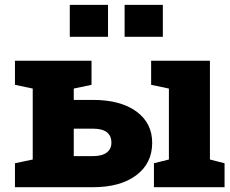

<svg xmlns="http://www.w3.org/2000/svg" viewBox="-20 -782 959 802"><path d="M288.1 -129.9H367.7Q406.2 -129.9 425.8 -144.8Q445.3 -159.7 445.3 -186Q445.3 -214.8 426.3 -229.7Q407.2 -244.6 367.7 -244.6H288.1ZM623 0V-100.1L685.5 -115.7V-412.1L611.3 -427.7V-528.3H856.9V-115.7L918 -100.1V0ZM367.7 -364.7Q483.4 -364.7 549.6 -316.4Q615.7 -268.1 615.7 -185.5Q615.7 -100.1 549.3 -50Q482.9 0 367.7 0H42.5V-100.1L116.7 -115.7V-412.1L42.5 -427.7V-528.3H362.3V-427.7L288.1 -412.1V-364.7ZM500.5 -628.4V-761.7H660.2V-628.4ZM271.5 -628.4V-761.7H431.2V-628.4Z"/></svg>

Font: Roboto Slab LO Black
Style: Regular
Weight: 900
Designer: Google
Version: Version 2.000